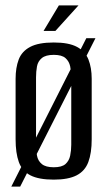

<svg xmlns="http://www.w3.org/2000/svg" viewBox="-20 -661 403 714"><path d="M22 33 301 -519H335L55 33ZM180 7Q124 7 93 -9Q62 -25 50 -58.5Q38 -92 38 -143V-368Q38 -409 49.5 -439.5Q61 -470 92 -486.5Q123 -503 180 -503Q236 -503 266.5 -486.5Q297 -470 309 -439.5Q321 -409 321 -368V-143Q321 -92 308.5 -58.5Q296 -25 265 -9Q234 7 180 7ZM180 -39Q210 -39 223.5 -51Q237 -63 241 -82.5Q245 -102 245 -123V-373Q245 -395 241 -414Q237 -433 223.5 -445Q210 -457 180 -457Q150 -457 135.5 -445Q121 -433 117.5 -414Q114 -395 114 -373V-123Q114 -102 117.5 -82.5Q121 -63 135.5 -51Q150 -39 180 -39ZM142 -546 199 -641H272L186 -546Z"/></svg>

Font: Alumni Sans Medium
Style: Regular
Weight: 500
Designer: Robert E. Leuschke
Foundry: Robert E. Leuschke
Version: Version 1.018